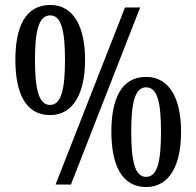

<svg xmlns="http://www.w3.org/2000/svg" viewBox="-20 -744 791 774"><path d="M182 -280C276 -280 323 -369 323 -503C323 -637 276 -724 183 -724C83 -724 42 -637 42 -503C42 -369 83 -280 182 -280ZM484 -714 204 0H266L545 -714ZM182 -321C136 -321 121 -385 121 -503C121 -620 136 -682 183 -682C227 -682 242 -620 242 -503C242 -384 227 -321 182 -321ZM569 10C664 10 710 -79 710 -213C710 -347 663 -434 569 -434C470 -434 429 -347 429 -213C429 -79 471 10 569 10ZM569 -31C524 -31 509 -94 509 -213C509 -330 524 -392 569 -392C615 -392 629 -330 629 -213C629 -94 615 -31 569 -31Z"/></svg>

Font: Noto Serif Sinhala ExtraCondensed Medium
Style: Regular
Weight: 500
Width: 2
Designer: Jelle Bosma - Monotype Design Team
Foundry: Monotype Imaging Inc.
Version: Version 2.007